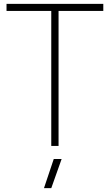

<svg xmlns="http://www.w3.org/2000/svg" viewBox="-20 -760 573 1000"><path d="M260 68H301L247 220H209ZM247 -703H14V-740H518V-703H285V0H247Z"/></svg>

Font: Encode Sans Narrow
Style: Thin
Weight: 250
Designer: Pablo Impallari, Andres Torresi
Foundry: Pablo Impallari, Andres Torresi
Version: Version 1.000; ttfautohint (v1.00) -l 8 -r 50 -G 200 -x 14 -